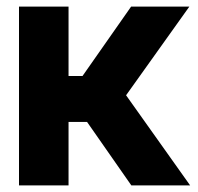

<svg xmlns="http://www.w3.org/2000/svg" viewBox="-20 -559 596 579"><path d="M37.3 0V-539.1H186.7V-329.9H228.9L375.4 -539.1H551L360.2 -271.7L553.3 0H376L242.6 -191.2H186.7V0Z"/></svg>

Font: Inter Display V
Style: Regular
Weight: 400
Designer: Rasmus Andersson
Foundry: rsms
Version: Version 3.015;git-src